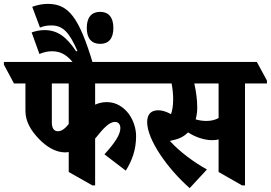

<svg xmlns="http://www.w3.org/2000/svg" viewBox="-88 -946 1395 989"><path d="M248 -161C254 -161 260 -162 266 -163V-60L388 9H402V-232C446 -287 475 -318 504 -318C522 -318 532 -305 532 -286C532 -252 502 -208 450 -151L560 -67C594 -122 613 -177 613 -245C613 -285 599 -327 575 -360C549 -394 511 -420 463 -420C439 -420 420 -415 402 -407V-516H706V-531L654 -627H-68V-613L-16 -516H43V-375C43 -320 71 -274 112 -231C151 -190 199 -161 248 -161ZM179 -315V-516H266V-307C245 -281 228 -270 210 -270C190 -270 179 -286 179 -315Z M296 -614H392C319 -860 264 -926 158 -926C131 -926 102 -920 78 -911L118 -804C135 -811 153 -815 176 -815C237 -815 269 -779 311 -683L304 -682C256 -754 210 -791 141 -791C118 -791 95 -786 75 -779L115 -668C137 -677 157 -682 180 -682C228 -682 261 -660 296 -614ZM428 -720C472 -720 496 -748 496 -802C496 -856 472 -885 428 -885C383 -885 359 -856 359 -802C359 -749 383 -720 428 -720Z M889 23 978 -73C910 -111 840 -162 787 -220C793 -222 799 -223 807 -225C837 -231 862 -245 881 -264C917 -240 965 -224 1003 -224C1016 -224 1028 -225 1038 -228V-60L1159 9H1174V-516H1287V-531L1235 -627H570V-613L622 -516H796C801 -489 804 -460 804 -436C804 -404 800 -378 793 -358C769 -371 747 -378 727 -378C688 -378 670 -355 670 -317C670 -227 774 -78 889 23ZM928 -392C928 -433 922 -475 913 -516H1038V-338C1020 -328 999 -323 975 -323C956 -323 937 -326 920 -331C925 -350 928 -370 928 -392Z"/></svg>

Font: Noto Serif Devanagari ExtraCondensed Black
Style: Regular
Weight: 900
Width: 2
Designer: Universal Thirst, Indian Type Foundry and the Monotype Design Team
Foundry: Monotype Imaging Inc.
Version: Version 2.004